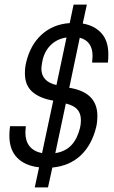

<svg xmlns="http://www.w3.org/2000/svg" viewBox="-20 -761 497 840"><path d="M383 -487Q385 -507 385 -516Q385 -581 329 -596L283 -377L294 -375Q406 -353 406 -254Q406 -227 401 -206Q382 -127 333 -81Q284 -35 209 -28L190 59H132L151 -29Q89 -36 55 -71Q21 -106 21 -167Q21 -187 24 -209H93Q91 -189 91 -182Q91 -106 164 -91L213 -321L201 -323Q146 -335 117.5 -363Q89 -391 89 -440Q89 -465 94 -486Q112 -564 162 -609.5Q212 -655 285 -660L302 -741H360L342 -658Q394 -649 424 -615.5Q454 -582 454 -523Q454 -500 452 -487ZM227 -389 271 -597Q229 -591 201 -563Q173 -535 165 -491Q161 -469 161 -461Q161 -404 227 -389ZM268 -308 222 -91Q266 -98 292 -125.5Q318 -153 330 -201Q334 -218 334 -235Q334 -265 318 -282.5Q302 -300 268 -308ZM182 -689Z"/></svg>

Font: D-DIN
Style: DIN-Italic
Weight: 400
Italic angle: -12°
Designer: Charles Nix
Foundry: Datto Inc.
Version: Version 1.00